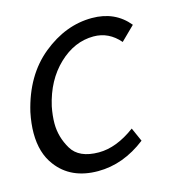

<svg xmlns="http://www.w3.org/2000/svg" viewBox="-89 -634 684 728"><g transform="rotate(-15 253.0 -270.5)"><path d="M209 13Q102 13 47 -61Q9 -111 9 -189Q9 -226 18 -270Q50 -406 141 -480Q232 -554 335 -554Q426 -554 479 -489L425 -436Q383 -485 323 -485Q248 -485 186 -426Q124 -367 102 -270Q95 -234 95 -204Q95 -151 123.5 -103Q152 -55 230 -55Q299 -55 373 -110L397 -56Q308 13 209 13Z"/></g></svg>

Font: l_WÎeÑOS 300W
Style: Regular
Weight: 300
Designer: R?O
Version: Version 2.00 June 21, 2023